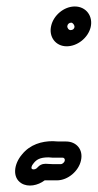

<svg xmlns="http://www.w3.org/2000/svg" viewBox="-20 -524 302 593"><path d="M124 -18H119C110 -18 102 -14 96 -7C92 -2 85 1 79 -2C76 -4 76 -11 84 -20C92 -30 102 -38 130 -38C139 -37 144 -37 150 -37H173C179 -37 181 -32 180 -28C179 -22 172 -17 168 -17H145C136 -17 131 -18 124 -18ZM143 -88C109 -88 73 -78 48 -47C23 -18 17 24 46 42C67 55 97 49 118 33H133H156C190 33 223 4 230 -28C238 -62 216 -87 184 -87H161C153 -87 149 -88 143 -88ZM188 -444C189 -450 194 -454 200 -454C205 -454 211 -446 210 -440C209 -435 205 -431 198 -431C192 -431 187 -438 188 -444ZM138 -444C130 -410 152 -381 186 -381C219 -381 252 -407 260 -440C268 -474 246 -504 211 -504C177 -504 145 -476 138 -444Z"/></svg>

Font: Electronic
Style: OutlineIt
Weight: 700
Version: Version 1.011